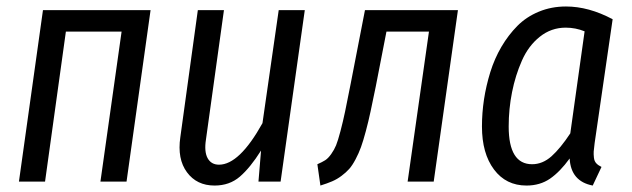

<svg xmlns="http://www.w3.org/2000/svg" viewBox="-20 -557 1939 589"><path d="M288.1 0 353 -460H182.1L118.2 0H38.1L111.8 -525.9H441.9L368.2 0Z M638.2 12.2Q583.5 12.2 553.5 -28.6Q523.4 -69.3 533.2 -136.2L586.9 -525.9H667L611.8 -128.9Q606 -91.8 616.9 -71.8Q627.9 -51.8 651.9 -51.8Q714.4 -51.8 785.2 -179.2L835 -525.9H915L840.8 0H772.9L780.8 -95.2Q747.6 -42.5 715.8 -15.1Q684.1 12.2 638.2 12.2Z M1384.8 -525.9 1310.5 0H1230.5L1295.9 -460H1165.5L1132.8 -292Q1123.5 -246.1 1116.9 -215.6Q1110.4 -185.1 1102.3 -154.8Q1094.2 -124.5 1087.4 -105.7Q1080.6 -86.9 1070.8 -68.4Q1061 -49.8 1051.3 -38.8Q1041.5 -27.8 1027.8 -17.6Q1014.2 -7.3 998.8 -0.7Q983.4 5.9 962.9 12.2L953.6 -53.2Q968.3 -59.6 977.5 -65.4Q986.8 -71.3 996.1 -84.5Q1005.4 -97.7 1011 -111.3Q1016.6 -125 1024.4 -154.5Q1032.2 -184.1 1038.6 -214.6Q1044.9 -245.1 1055.7 -299.8L1099.6 -525.9Z M1716.3 -537.1Q1786.1 -537.1 1859.4 -498L1804.2 -118.2Q1801.8 -100.6 1801.3 -92.3Q1800.8 -84 1802 -73.2Q1803.2 -62.5 1809.1 -56.2Q1814.9 -49.8 1825.2 -44.9L1798.3 12.2Q1731.4 -0.5 1727.5 -70.8Q1698.2 -30.3 1667.5 -9Q1636.7 12.2 1595.2 12.2Q1532.2 12.2 1495.4 -37.1Q1458.5 -86.4 1458.5 -168.9Q1458.5 -210.4 1464.8 -252.2Q1471.2 -293.9 1484.1 -335.7Q1497.1 -377.4 1518.3 -413.6Q1539.6 -449.7 1567.1 -477.5Q1594.7 -505.4 1633.1 -521.2Q1671.4 -537.1 1716.3 -537.1ZM1715.3 -472.2Q1670.9 -472.2 1636 -444.3Q1601.1 -416.5 1581.1 -371.1Q1561 -325.7 1550.8 -274.2Q1540.5 -222.7 1540.5 -168.9Q1540.5 -53.2 1612.3 -53.2Q1644.5 -53.2 1671.9 -77.6Q1699.2 -102.1 1729.5 -147.9L1773.4 -460.9Q1745.6 -472.2 1715.3 -472.2Z"/></svg>

Font: Fira Sans Compressed Book
Style: Italic
Weight: 350
Width: 3
Italic angle: -8°
Designer: Carrois Corporate & Edenspiekermann AG
Foundry: Carrois Corporate GbR & Edenspiekermann AG
Version: Version 4.203;PS 004.203;hotconv 1.0.88;makeotf.lib2.5.64775